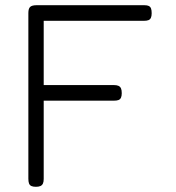

<svg xmlns="http://www.w3.org/2000/svg" viewBox="-20 -707 677 738"><path d="M118 11Q107 11 100.5 8Q94 5 91.5 -2Q89 -9 89 -20V-657Q89 -674 96 -680.5Q103 -687 121 -687H535Q546 -687 552 -684Q558 -681 560.5 -674.5Q563 -668 563 -656Q563 -645 560 -638.5Q557 -632 550.5 -629.5Q544 -627 533 -627H148V-380H418Q429 -380 435.5 -377Q442 -374 445 -367.5Q448 -361 448 -349Q448 -338 445 -331.5Q442 -325 435.5 -322.5Q429 -320 417 -320H148V-19Q148 -8 145 -1.5Q142 5 135.5 8Q129 11 118 11Z"/></svg>

Font: Fredoka Light Light
Style: Regular
Weight: 300
Version: Version 2.001